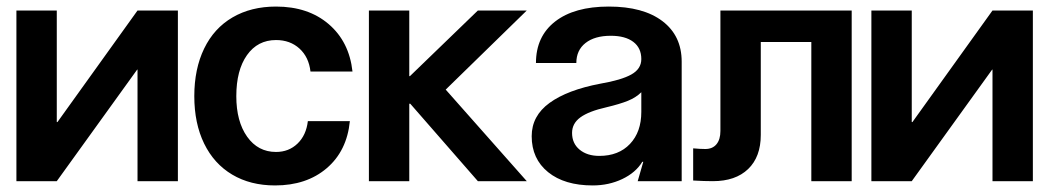

<svg xmlns="http://www.w3.org/2000/svg" viewBox="-20 -552 3197 585"><path d="M522 -520V0H399V-340H398L153 0H30V-520H153V-180H155L399 -520Z M818 13Q743 13 687.5 -20Q632 -53 602 -114.5Q572 -176 572 -259Q572 -342 602 -404Q632 -466 688.5 -499Q745 -532 821 -532Q919 -532 981.5 -478.5Q1044 -425 1054 -334H926Q921 -378 892.5 -404Q864 -430 821 -430Q765 -430 732.5 -384Q700 -338 700 -259Q700 -182 733 -135.5Q766 -89 821 -89Q860 -89 886.5 -114.5Q913 -140 918 -183H1046Q1037 -92 975.5 -39.5Q914 13 818 13Z M1227 -520V-320H1229L1436 -520H1585L1338 -279L1585 0H1436L1230 -236H1227V0H1104V-520Z M1600 -137Q1600 -199 1654.5 -238.5Q1709 -278 1809 -297Q1873 -308 1903.5 -325Q1934 -342 1934 -372Q1934 -406 1909.5 -424.5Q1885 -443 1841 -443Q1792 -443 1764 -421Q1736 -399 1736 -360H1613Q1613 -441 1671.5 -486.5Q1730 -532 1835 -532Q1940 -532 1998.5 -487.5Q2057 -443 2057 -364V0H1923L1940 -59H1937Q1917 -26 1876 -6.5Q1835 13 1786 13Q1700 13 1650 -27.5Q1600 -68 1600 -137ZM1806 -77Q1865 -77 1899.5 -113.5Q1934 -150 1934 -211V-271Q1918 -255 1893.5 -245Q1869 -235 1827 -225Q1774 -213 1748.5 -194.5Q1723 -176 1723 -147Q1723 -115 1746 -96Q1769 -77 1806 -77Z M2575 0H2452V-424H2298V-141Q2298 -74 2259.5 -37Q2221 0 2152 0Q2126 0 2092 -2V-100Q2114 -98 2129 -98Q2151 -98 2163 -112.5Q2175 -127 2175 -153V-520H2575Z M3127 -520V0H3004V-340H3003L2758 0H2635V-520H2758V-180H2760L3004 -520Z"/></svg>

Font: Non Bureau Medium
Style: Regular
Weight: 500
Designer: Jona Saucedo
Foundry: Non Foundry
Version: Version 1.000; ttfautohint (v1.8.4)